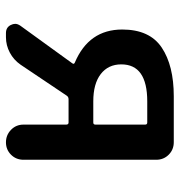

<svg xmlns="http://www.w3.org/2000/svg" viewBox="-0 -590 590 629"><g transform="rotate(90 294.5 -275.0)"><path d="M380.9 -286.1Q387.7 -286.1 387.7 -293V-456.1Q387.7 -462.9 380.9 -462.9H311.5Q190.4 -462.9 190.4 -377.9Q190.4 -335 222.2 -310.5Q253.9 -286.1 311.5 -286.1ZM294.9 -549.8H445.3Q469.7 -549.8 486.3 -533.2Q502.9 -516.6 502.9 -492.2V-57.6Q502.9 -33.2 486.3 -16.6Q469.7 0 445.8 0Q421.9 0 404.8 -16.6Q387.7 -33.2 387.7 -57.6V-197.3Q387.7 -205.1 380.9 -205.1H304.7Q296.9 -205.1 293 -199.2L191.4 -47.9Q175.8 -25.4 151.9 -12.7Q127.9 0 101.6 0H87.9Q69.3 0 61.5 -15.6Q57.6 -23.4 57.6 -30.3Q57.6 -38.1 63.5 -46.9L186.5 -216.8Q191.4 -222.7 184.6 -225.6Q76.2 -271.5 76.2 -380.9Q76.2 -470.7 135.3 -510.3Q194.3 -549.8 294.9 -549.8Z"/></g></svg>

Font: Gen Jyuu Gothic P Medium
Style: Regular
Weight: 500
Designer: [Source Han Sans]
Ryoko NISHIZUKA  (kana & ideographs); Paul D. Hunt (Latin, Greek & Cyrillic); Wenlong ZHANG  (bopomofo
Version: Version 1.002.20150607